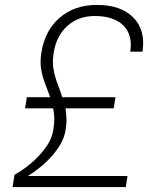

<svg xmlns="http://www.w3.org/2000/svg" viewBox="-20 -760 640 780"><path d="M31 0 39 -50Q69 -66 103.5 -94.5Q138 -123 164.5 -159Q191 -195 197 -235Q201 -260 200.5 -281Q200 -302 196 -320H82L89 -365H184Q174 -393 163.5 -419.5Q153 -446 147.5 -476.5Q142 -507 148 -546Q162 -636 222.5 -688Q283 -740 373 -740Q471 -740 521.5 -689Q572 -638 559 -550H509Q520 -618 481 -656.5Q442 -695 365 -695Q299 -695 254 -655Q209 -615 198 -545Q192 -508 197.5 -478Q203 -448 213.5 -420.5Q224 -393 233 -365H449L442 -320H246Q249 -301 250 -280Q251 -259 247 -235Q241 -194 215 -157Q189 -120 155.5 -91Q122 -62 93 -45H498L491 0Z"/></svg>

Font: JetBrains Mono Thin
Style: Italic
Weight: 100
Italic angle: -9°
Monospace: yes
Designer: Philipp Nurullin, Konstantin Bulenkov
Foundry: JetBrains
Version: Version 2.305; ttfautohint (v1.8.4.7-5d5b)